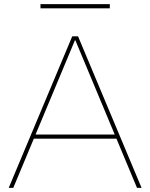

<svg xmlns="http://www.w3.org/2000/svg" viewBox="-20 -905 724 925"><path d="M22 0 328 -730H356L662 0H640L343 -711H341L44 0ZM132 -237V-257H552V-237ZM175 -865V-885H509V-865Z"/></svg>

Font: M PLUS 1 Thin
Style: Regular
Weight: 100
Designer: Coji Morishita
Foundry: UNDERFOREST DESIGN
Version: Version 1.001